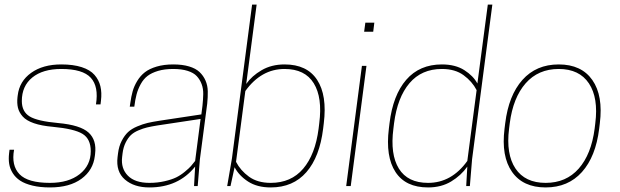

<svg xmlns="http://www.w3.org/2000/svg" viewBox="-20 -820 2730 846"><path d="M212.9 -261.2Q162.6 -265.6 129.4 -277.1Q96.2 -288.6 80.1 -306.6Q64 -324.7 59.1 -345.2Q54.2 -365.7 57.1 -392.1L58.1 -399.9Q65.4 -461.9 117.2 -499Q168.9 -536.1 250 -536.1Q302.7 -536.1 339.8 -524.2Q377 -512.2 396.2 -490.2Q415.5 -468.3 422.4 -439.9Q429.2 -411.6 424.8 -376L422.9 -359.9H402.8Q415.5 -438.5 380.1 -477.3Q344.7 -516.1 250 -516.1Q168.5 -516.1 122.3 -478.5Q76.2 -440.9 76.2 -375Q76.2 -328.1 110.4 -307.1Q144.5 -286.1 236.8 -277.8Q334 -269 370.4 -235.8Q406.7 -202.6 398.9 -141.1L397.9 -132.8Q390.6 -70.3 338.9 -32.2Q287.1 5.9 200.2 5.9Q156.7 5.9 123.3 -2.2Q89.8 -10.3 69.1 -23.9Q48.3 -37.6 36.1 -57.1Q23.9 -76.7 20.5 -97.9Q17.1 -119.1 20 -144L22 -160.2H42Q29.3 -90.8 65.9 -52.5Q102.5 -14.2 200.2 -14.2Q282.2 -14.2 331.1 -52.7Q379.9 -91.3 379.9 -153.8Q379.9 -208 343.5 -230.2Q307.1 -252.4 212.9 -261.2Z M498 -127.9 500 -144Q503.9 -175.8 516.4 -199.7Q528.8 -223.6 544.2 -238Q559.6 -252.4 584.5 -262.9Q609.4 -273.4 630.4 -278.3Q651.4 -283.2 683.1 -288.1L867.2 -315.9L872.1 -354Q875 -380.9 875.5 -405Q876 -429.2 868.4 -449.5Q860.8 -469.7 846.9 -484.6Q833 -499.5 806.6 -507.8Q780.3 -516.1 743.2 -516.1Q705.1 -516.1 676.5 -507.6Q647.9 -499 630.1 -485.4Q612.3 -471.7 600.1 -449.5Q587.9 -427.2 581.8 -404.3Q575.7 -381.3 571.8 -350.1H551.8L554.2 -366.2Q558.1 -395 564.5 -417.7Q570.8 -440.4 584.7 -463.4Q598.6 -486.3 618.4 -501.7Q638.2 -517.1 670.2 -526.6Q702.1 -536.1 743.2 -536.1Q783.7 -536.1 813 -527.3Q842.3 -518.6 859.1 -502.7Q876 -486.8 885.5 -465.1Q895 -443.4 895.5 -417.7Q896 -392.1 893.1 -363.8L860.8 -118.2L851.1 0H835L839.8 -85.9Q766.1 5.9 638.2 5.9Q570.8 5.9 530.5 -28.8Q490.2 -63.5 498 -127.9ZM638.2 -14.2Q673.8 -14.2 705.3 -21.5Q736.8 -28.8 756.3 -38.3Q775.9 -47.9 794.7 -63.5Q813.5 -79.1 821.3 -88.1Q829.1 -97.2 839.8 -110.8L863.8 -295.9L672.9 -267.1Q646 -262.7 628.4 -258.5Q610.8 -254.4 590.1 -245.6Q569.3 -236.8 556.6 -224.6Q543.9 -212.4 533.7 -191.9Q523.4 -171.4 520 -144L518.1 -127.9Q512.2 -77.6 543.5 -45.9Q574.7 -14.2 638.2 -14.2Z M1110.8 -799.8 1064.9 -450.2Q1089.4 -485.4 1132.8 -510.7Q1176.3 -536.1 1233.9 -536.1Q1333 -536.1 1377.4 -468Q1421.9 -399.9 1406.7 -276.9L1403.8 -252.9Q1388.7 -128.9 1330.1 -61.5Q1271.5 5.9 1172.9 5.9Q1113.3 5.9 1073.2 -20Q1033.2 -45.9 1013.7 -83L995.6 0H981L1002 -122.1L1090.8 -799.8ZM1061 -418.9 1020 -106.9Q1039.6 -68.8 1077.1 -41.5Q1114.7 -14.2 1172.9 -14.2Q1262.7 -14.2 1315.9 -76.7Q1369.1 -139.2 1383.8 -252.9L1386.7 -276.9Q1401.4 -390.1 1362.5 -453.1Q1323.7 -516.1 1233.9 -516.1Q1130.9 -516.1 1061 -418.9Z M1505.4 0 1574.7 -529.8H1594.7L1525.4 0ZM1629.4 -720.2 1624.5 -680.2H1584.5L1589.8 -720.2Z M1927.2 -536.1Q1986.3 -536.1 2025.9 -511Q2065.4 -485.8 2083.5 -452.1L2129.4 -799.8H2149.4L2060.1 -118.2L2050.3 0H2034.2L2039.1 -85.9Q2011.2 -46.4 1967.8 -20.3Q1924.3 5.9 1866.2 5.9Q1767.1 5.9 1722.7 -62Q1678.2 -129.9 1693.4 -252.9L1696.3 -276.9Q1711.4 -400.9 1770 -468.5Q1828.6 -536.1 1927.2 -536.1ZM2080.1 -422.9Q2060.5 -460.9 2022.9 -488.5Q1985.4 -516.1 1927.2 -516.1Q1837.4 -516.1 1784.2 -453.4Q1731 -390.6 1716.3 -276.9L1713.4 -252.9Q1698.7 -140.1 1737.5 -77.1Q1776.4 -14.2 1866.2 -14.2Q1969.7 -14.2 2039.1 -110.8Z M2384.3 5.9Q2284.2 5.9 2236.1 -62.7Q2188 -131.3 2203.1 -252.9L2206.1 -276.9Q2221.2 -399.9 2282 -468Q2342.8 -536.1 2441.9 -536.1Q2542 -536.1 2590.1 -467.3Q2638.2 -398.4 2623 -276.9L2620.1 -252.9Q2605 -129.9 2544.2 -62Q2483.4 5.9 2384.3 5.9ZM2384.3 -14.2Q2474.6 -14.2 2530 -77.1Q2585.4 -140.1 2600.1 -252.9L2603 -276.9Q2617.2 -388.7 2575 -452.4Q2532.7 -516.1 2441.9 -516.1Q2351.6 -516.1 2296.1 -452.9Q2240.7 -389.6 2226.1 -276.9L2223.1 -252.9Q2209 -141.1 2251.2 -77.6Q2293.5 -14.2 2384.3 -14.2Z"/></svg>

Font: Cooper Hewitt
Style: Thin Italic
Weight: 702
Designer: Village Type and Design LLC
Foundry: Cooper Hewitt Smithsonian Design Museum
Version: 1.000